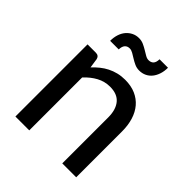

<svg xmlns="http://www.w3.org/2000/svg" viewBox="-198 -834 956 956"><g transform="rotate(45 280.0 -356.0)"><path d="M160 -437.5Q176.5 -455 194.5 -469.5Q212.5 -484 232.8 -494.2Q253 -504.5 276.2 -510.2Q299.5 -516 326 -516Q368 -516 399.8 -502Q431.5 -488 453 -462.8Q474.5 -437.5 485.5 -402Q496.5 -366.5 496.5 -323.5V0H398.5V-323.5Q398.5 -378 373.5 -408.2Q348.5 -438.5 297 -438.5Q259.5 -438.5 226.8 -420.8Q194 -403 166 -372.5V0H68.5V-508H127Q147.5 -508 152.5 -488.5ZM338.5 -667Q355.5 -667 364.8 -677Q374 -687 374.5 -709H434Q434 -684 427.2 -663.5Q420.5 -643 408.5 -628.2Q396.5 -613.5 379.5 -605.5Q362.5 -597.5 342 -597.5Q324.5 -597.5 309.2 -604.5Q294 -611.5 280.5 -620Q267 -628.5 254.8 -635.5Q242.5 -642.5 231.5 -642.5Q215 -642.5 205.8 -632Q196.5 -621.5 196 -600H135.5Q135.5 -624.5 142.2 -645.2Q149 -666 161.5 -680.5Q174 -695 190.8 -703.2Q207.5 -711.5 228 -711.5Q246 -711.5 261.2 -704.5Q276.5 -697.5 290 -689.2Q303.5 -681 315.5 -674Q327.5 -667 338.5 -667Z"/></g></svg>

Font: Lato 2
Style: Regular
Weight: 500
Designer: Lukasz Dziedzic with Adam Twardoch and Botio Nikoltchev
Foundry: tyPoland Lukasz Dziedzic
Version: Version 2.015; 2015-08-06; http://www.latofonts.com/